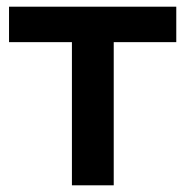

<svg xmlns="http://www.w3.org/2000/svg" viewBox="-20 -554 554 574"><path d="M507 -428H320V0H195V-428H7V-534H507Z"/></svg>

Font: CMG Sans SemiBold
Style: Regular
Weight: 600
Designer: Julieta Ulanovsky
Foundry: Julieta Ulanovsky
Version: Version 7.200